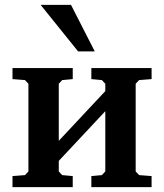

<svg xmlns="http://www.w3.org/2000/svg" viewBox="-20 -764 670 784"><path d="M31 0V-45L82 -49L96 -64V-422L82 -437L31 -441V-486H277V-441L234 -437L220 -422V-189L410 -392V-422L396 -437L353 -441V-486H599V-441L548 -437L534 -422V-64L548 -49L599 -45V0H353V-45L396 -49L410 -64V-310L220 -107V-64L234 -49L277 -45V0ZM146 -744H270L367 -554H299Z"/></svg>

Font: Khartiya
Style: Bold
Weight: 700
Version: Version 1.0.2